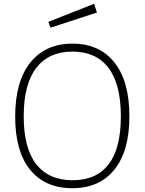

<svg xmlns="http://www.w3.org/2000/svg" viewBox="-20 -982 762 1012"><path d="M60 -367Q60 -553 140 -652.5Q220 -752 362 -752Q504 -752 583 -653Q662 -554 662 -369Q662 -186 583 -88Q504 10 361 10Q218 10 139 -87Q60 -184 60 -367ZM617 -369Q617 -539 551.5 -624.5Q486 -710 362 -710Q237 -710 171 -624Q105 -538 105 -369Q105 -201 171 -116.5Q237 -32 363 -32Q488 -32 552.5 -116Q617 -200 617 -369ZM491 -916 246 -836 235 -867 476 -962Z"/></svg>

Font: Morrison Thin
Style: Regular
Weight: 100
Designer: Pablo Impallari, Rodrigo Fuenzalida (Modified by Dan O. Williams)
Version: Version 0.03;June 6, 2019;FontCreator 11.5.0.2425 64-bit; tt